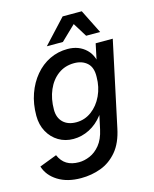

<svg xmlns="http://www.w3.org/2000/svg" viewBox="-163 -812 870 1085"><g transform="rotate(-15 272.0 -270.0)"><path d="M175 185Q95 185 40.5 151Q-14 117 -31 62L71 23Q87 60 115.5 77.5Q144 95 187 95Q218 95 251 81Q284 67 310.5 34.5Q337 2 349 -53L374 -168L410 -265L425 -407L451 -530H551L445 -34Q428 48 387.5 96Q347 144 292 164.5Q237 185 175 185ZM191 -40Q143 -40 104.5 -63Q66 -86 43.5 -127Q21 -168 21 -221Q21 -290 41.5 -348Q62 -406 98.5 -449.5Q135 -493 183.5 -516.5Q232 -540 288 -540Q355 -540 397.5 -498.5Q440 -457 440 -380L413 -236Q398 -174 364 -130Q330 -86 285 -63Q240 -40 191 -40ZM231 -127Q280 -127 320 -156.5Q360 -186 383.5 -236Q407 -286 407 -345Q409 -400 380 -426.5Q351 -453 304 -453Q250 -453 210 -423.5Q170 -394 148 -343Q126 -292 126 -228Q126 -181 154 -154Q182 -127 231 -127ZM180 -585 310 -725H385L378 -685L274 -585ZM410 -585 348 -685 347 -725H422L492 -585Z"/></g></svg>

Font: Radio Canada Big
Style: Italic
Weight: 400
Italic angle: -12°
Designer: Étienne Aubert Bonn
Foundry: Coppers and Brasses
Version: Version 1.001